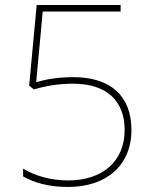

<svg xmlns="http://www.w3.org/2000/svg" viewBox="-20 -734 612 764"><path d="M250 10C404 10 503 -76 503 -217C503 -354 418 -427 272 -427C209 -427 161 -418 124 -407L150 -688H460V-714H126L96 -393L115 -378C161 -392 212 -401 271 -401C406 -401 476 -331 476 -217C476 -91 387 -16 251 -16C178 -16 117 -36 72 -63V-32C114 -8 172 10 250 10Z"/></svg>

Font: Noto Sans Malayalam Thin
Style: Regular
Weight: 100
Designer: Jelle Bosma - Monotype Design Team
Foundry: Monotype Imaging Inc.
Version: Version 2.104